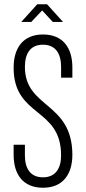

<svg xmlns="http://www.w3.org/2000/svg" viewBox="-20 -871 404 902"><path d="M155 -851 80 -768H127L178 -822L228 -768H276L201 -851ZM320 -506V-554C320 -646 276 -709 182 -709C87 -709 44 -644 44 -553C44 -319 267 -368 267 -141C267 -80 241 -38 182 -38C122 -38 97 -80 97 -141V-191H44V-144C44 -53 87 11 182 11C276 11 320 -53 320 -144C319 -394 97 -361 97 -557C97 -619 122 -661 182 -661C241 -661 267 -619 267 -557V-506Z"/></svg>

Font: Modon Arabic
Style: Regular
Weight: 400
Designer: Ahmedzaza
Foundry: Ahmedzaza
Version: Version 2.010